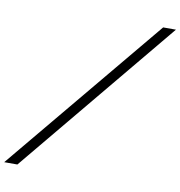

<svg xmlns="http://www.w3.org/2000/svg" viewBox="-146 -839 962 1024"><g transform="rotate(10 334.5 -327.5)"><path d="M724.1 -754.9 16.1 100.1H-55.2L654.8 -754.9Z"/></g></svg>

Font: IntelOne Mono Light
Style: Italic
Weight: 300
Italic angle: -16°
Designer: Fred Shallcrass
Foundry: Frere-Jones Type LLC
Version: Version 1.200;hotconv 1.1.0;makeotfexe 2.6.0;FJTRelease1.2